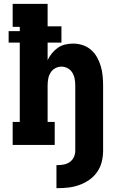

<svg xmlns="http://www.w3.org/2000/svg" viewBox="-20 -755 640 1000"><path d="M274 225V105H281Q297 105 314 101.5Q331 98 344.5 88Q358 78 365 62.5Q372 47 372 30V-310Q372 -327 369 -344Q366 -361 357 -376Q348 -391 332.5 -399.5Q317 -408 300 -408Q283 -408 267.5 -399.5Q252 -391 243 -376Q234 -361 231 -344Q228 -327 228 -310V-120H265V0H46V-120H83V-533H25V-593H83V-615H46V-735H228V-618H300V-533H228V-442Q237 -461 250.5 -477.5Q264 -494 281 -506Q298 -518 319 -523Q340 -528 361 -528Q386 -528 410.5 -520Q435 -512 454 -495.5Q473 -479 485.5 -456.5Q498 -434 505 -410Q512 -386 514.5 -360.5Q517 -335 517 -310V30Q517 59 510 87.5Q503 116 486.5 140Q470 164 446 181Q422 198 394.5 208Q367 218 338.5 221.5Q310 225 281 225Z"/></svg>

Font: Iosevka Etoile Heavy
Style: Regular
Weight: 900
Designer: Belleve Invis
Foundry: Belleve Invis
Version: Version 22.1.2; ttfautohint (v1.8.4)